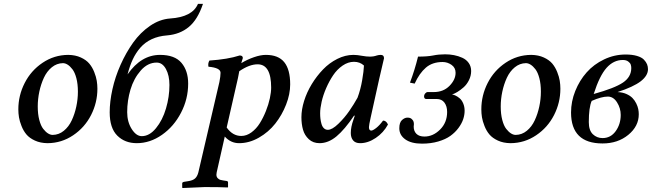

<svg xmlns="http://www.w3.org/2000/svg" viewBox="-20 -718 3314 976"><path d="M299.8 -397Q268.6 -396.5 243.4 -376Q218.3 -355.5 203.1 -322.8Q188 -290 179.9 -252.2Q171.9 -214.4 171.9 -176.8Q171.9 -137.7 179.7 -108.2Q187.5 -78.6 199.7 -63Q211.9 -47.4 224.1 -39.8Q236.3 -32.2 248 -32.2Q279.3 -32.7 304.4 -53.2Q329.6 -73.7 344.7 -106.2Q359.9 -138.7 367.9 -176.5Q376 -214.4 376 -252Q376 -291 368.2 -320.6Q360.4 -350.1 348.1 -366Q335.9 -381.8 323.7 -389.4Q311.5 -397 299.8 -397ZM222.2 9.8H221.2Q185.1 9.3 157.5 -3.4Q129.9 -16.1 114.5 -34.4Q99.1 -52.7 89.4 -77.4Q79.6 -102.1 76.4 -122.1Q73.2 -142.1 73.2 -162.1Q73.2 -232.9 105.5 -296.1Q137.7 -359.4 196.5 -398.9Q255.4 -438.5 326.2 -439H327.1Q363.3 -438.5 390.9 -425.8Q418.5 -413.1 433.8 -394.8Q449.2 -376.5 459 -351.8Q468.8 -327.1 471.9 -307.1Q475.1 -287.1 475.1 -267.1Q475.1 -196.3 442.9 -133.1Q410.6 -69.8 351.8 -30.3Q293 9.3 222.2 9.8Z M700.7 -25.9Q739.7 -25.9 772.9 -66.4Q806.2 -106.9 823.7 -166.3Q841.3 -225.6 841.3 -286.1Q841.3 -334.5 823.5 -367.2Q805.7 -399.9 776.4 -399.9Q731 -399.9 695.6 -359.6Q660.2 -319.3 643.3 -262.9Q626.5 -206.5 626.5 -147.9Q626.5 -98.6 649.4 -62.3Q672.4 -25.9 700.7 -25.9ZM936.5 -293Q936.5 -214.8 900.1 -144.8Q863.8 -74.7 803.2 -32.5Q742.7 9.8 675.3 9.8Q614.7 9.8 576.2 -28.6Q537.6 -66.9 537.6 -147Q537.6 -201.2 551.5 -264.2Q565.4 -327.1 593 -388.9Q620.6 -450.7 657 -501.7Q693.4 -552.7 742.4 -586.4Q791.5 -620.1 844.7 -624Q958 -631.3 986.3 -698.2H1011.7Q984.9 -618.2 939.7 -580.8Q894.5 -543.5 829.6 -538.1Q785.2 -534.7 751.2 -518.8Q717.3 -502.9 693.8 -476.1Q670.4 -449.2 655 -416.3Q639.6 -383.3 628.4 -339.8Q697.3 -439 793.5 -439Q868.2 -439 902.3 -398.7Q936.5 -358.4 936.5 -293Z M1196.3 -356Q1195.8 -352.5 1193.4 -340.8Q1190.9 -329.1 1189.5 -320.8L1132.3 -69.8Q1162.6 -26.9 1206.5 -26.9Q1233.4 -26.9 1258.3 -45.2Q1283.2 -63.5 1300.8 -91.8Q1318.4 -120.1 1331.8 -153.8Q1345.2 -187.5 1351.8 -218.5Q1358.4 -249.5 1358.4 -272.9Q1358.4 -391.1 1289.6 -391.1Q1247.6 -391.1 1196.3 -356ZM1122.6 -23.9 1081.5 158.2Q1080.1 165.5 1080.1 169.9Q1080.1 181.2 1086.7 187.7Q1093.3 194.3 1099.1 196Q1105 197.8 1114.3 199.2L1133.3 202.1Q1139.2 203.6 1139.2 210V232.9L1137.2 234.9Q1098.1 232.9 1020.5 232.9L908.2 237.8L906.2 235.8V213.9Q906.2 208 916.5 206.1L935.5 203.1Q959.5 199.7 971.2 189.5Q982.9 179.2 988.3 158.2L1095.2 -300.8Q1101.1 -330.6 1101.1 -348.1Q1101.1 -373.5 1039.6 -378.9Q1036.1 -395.5 1044.4 -410.2Q1138.2 -416.5 1198.2 -436Q1214.4 -436 1214.4 -422.9Q1213.9 -420.9 1210.7 -411.1Q1207.5 -401.4 1206.5 -397Q1236.8 -415.5 1270.8 -427.2Q1304.7 -439 1331.5 -439Q1395 -439 1425 -401.9Q1455.1 -364.7 1455.1 -289.1Q1455.1 -239.3 1434.3 -186.3Q1413.6 -133.3 1379.4 -89.8Q1345.2 -46.4 1296.1 -18.3Q1247.1 9.8 1195.3 9.8Q1152.8 9.8 1122.6 -23.9Z M1797.4 -221.2Q1813 -263.2 1821 -310.1Q1829.1 -356.9 1830.1 -384.8Q1809.6 -403.8 1779.3 -403.8Q1749.5 -403.8 1721.4 -384.5Q1693.4 -365.2 1673.3 -335.2Q1653.3 -305.2 1637.9 -269.8Q1622.6 -234.4 1615 -200.9Q1607.4 -167.5 1607.4 -142.1Q1607.4 -127.4 1608.9 -114.5Q1610.4 -101.6 1614.3 -87.9Q1618.2 -74.2 1626.5 -66.2Q1634.8 -58.1 1646.5 -58.1Q1668.5 -58.1 1700.2 -88.9Q1731.9 -119.6 1755.6 -154.1Q1779.3 -188.5 1797.4 -221.2ZM1915.5 -439Q1932.1 -439 1932.1 -421.9Q1928.7 -408.2 1907.2 -314.9L1864.3 -121.1Q1855.5 -81.5 1855.5 -71.8Q1855.5 -54.2 1867.2 -54.2Q1875.5 -54.2 1892.3 -67.4Q1909.2 -80.6 1927.2 -105Q1943.4 -105 1952.1 -85Q1929.7 -43.5 1890.1 -16.8Q1850.6 9.8 1810.5 9.8Q1786.6 9.8 1774.9 -4.4Q1763.2 -18.6 1763.2 -42Q1763.2 -72.3 1776.4 -108.9L1783.2 -128.9L1780.3 -130.9Q1731.9 -59.1 1690.4 -24.7Q1648.9 9.8 1604.5 9.8Q1571.3 9.8 1549.8 -10.3Q1528.3 -30.3 1520.3 -58.6Q1512.2 -86.9 1512.2 -122.1Q1512.2 -161.1 1525.9 -205.1Q1539.6 -249 1564.7 -290.3Q1589.8 -331.5 1622.1 -365Q1654.3 -398.4 1694.8 -418.7Q1735.4 -439 1776.4 -439Q1795.9 -439 1821.3 -434.1Q1842.8 -430.2 1860.4 -430.2Q1879.9 -430.2 1895.5 -436Q1905.8 -439 1915.5 -439Z M2084 -86.9Q2084 -84.5 2083.5 -80.6Q2083 -76.7 2083 -74.2Q2083 -51.3 2096.9 -37.6Q2110.8 -23.9 2137.7 -23.9Q2181.6 -23.9 2217.3 -59.6Q2252.9 -95.2 2252.9 -148.9Q2252.9 -177.7 2239.3 -196.3Q2225.6 -214.8 2199.7 -214.8H2146Q2141.1 -214.8 2138.4 -218.5Q2135.7 -222.2 2135.7 -227.1Q2135.7 -236.3 2141.6 -243.2Q2147.5 -250 2153.8 -250H2185.1Q2233.9 -250 2264.9 -281.5Q2295.9 -313 2295.9 -348.1Q2295.9 -374 2275.1 -388.4Q2254.4 -402.8 2230 -402.8Q2178.2 -402.8 2145 -374.3Q2111.8 -345.7 2087.9 -293L2064 -297.9Q2088.4 -362.3 2105 -430.2Q2152.8 -430.2 2181.6 -436Q2210.4 -441.9 2242.7 -441.9Q2266.1 -441.9 2287.8 -437.7Q2309.6 -433.6 2330.1 -424.3Q2350.6 -415 2362.8 -397.7Q2375 -380.4 2375 -356.9Q2375 -333 2364 -310.8Q2353 -288.6 2336.7 -274.2Q2320.3 -259.8 2304.9 -250.5Q2289.6 -241.2 2277.8 -237.8Q2286.1 -236.8 2296.1 -231.9Q2306.2 -227.1 2316.9 -218Q2327.6 -209 2334.7 -192.1Q2341.8 -175.3 2341.8 -154.8Q2341.8 -133.8 2334.5 -111.8Q2327.1 -89.8 2310.5 -67.4Q2293.9 -44.9 2269.5 -27.3Q2245.1 -9.8 2207.8 1.2Q2170.4 12.2 2125 12.2Q2070.8 12.2 2040.3 -9.5Q2009.8 -31.2 2009.8 -65.9Q2009.8 -95.2 2023.4 -107.7Q2037.1 -120.1 2050.8 -120.1Q2057.6 -120.1 2064 -118.4Q2070.3 -116.7 2077.1 -108.6Q2084 -100.6 2084 -86.9Z M2653.3 -397Q2622.1 -396.5 2596.9 -376Q2571.8 -355.5 2556.6 -322.8Q2541.5 -290 2533.4 -252.2Q2525.4 -214.4 2525.4 -176.8Q2525.4 -137.7 2533.2 -108.2Q2541 -78.6 2553.2 -63Q2565.4 -47.4 2577.6 -39.8Q2589.8 -32.2 2601.6 -32.2Q2632.8 -32.7 2658 -53.2Q2683.1 -73.7 2698.2 -106.2Q2713.4 -138.7 2721.4 -176.5Q2729.5 -214.4 2729.5 -252Q2729.5 -291 2721.7 -320.6Q2713.9 -350.1 2701.7 -366Q2689.5 -381.8 2677.2 -389.4Q2665 -397 2653.3 -397ZM2575.7 9.8H2574.7Q2538.6 9.3 2511 -3.4Q2483.4 -16.1 2468 -34.4Q2452.6 -52.7 2442.9 -77.4Q2433.1 -102.1 2429.9 -122.1Q2426.8 -142.1 2426.8 -162.1Q2426.8 -232.9 2459 -296.1Q2491.2 -359.4 2550 -398.9Q2608.9 -438.5 2679.7 -439H2680.7Q2716.8 -438.5 2744.4 -425.8Q2772 -413.1 2787.4 -394.8Q2802.7 -376.5 2812.5 -351.8Q2822.3 -327.1 2825.4 -307.1Q2828.6 -287.1 2828.6 -267.1Q2828.6 -196.3 2796.4 -133.1Q2764.2 -69.8 2705.3 -30.3Q2646.5 9.3 2575.7 9.8Z M3135.3 -133.8Q3135.3 -168 3116.7 -197.5Q3098.1 -227.1 3069.8 -227.1Q3037.6 -227.1 2987.8 -205.1Q2973.1 -171.9 2973.1 -97.2Q2973.1 -55.2 2993.7 -35.6Q3014.2 -16.1 3043 -16.1Q3084.5 -16.1 3109.9 -51.5Q3135.3 -86.9 3135.3 -133.8ZM3189 -372.1Q3189 -381.3 3186.3 -389.6Q3183.6 -397.9 3173.3 -405.5Q3163.1 -413.1 3146 -413.1Q3099.1 -413.1 3063.5 -373.3Q3027.8 -333.5 2998 -240.2Q3104 -269.5 3146.5 -298.1Q3189 -326.7 3189 -372.1ZM3160.2 -440.9Q3193.8 -440.9 3217.8 -433.8Q3241.7 -426.8 3253.2 -414.8Q3264.6 -402.8 3269.3 -391.1Q3273.9 -379.4 3273.9 -366.2Q3273.9 -333.5 3237.1 -304.9Q3200.2 -276.4 3119.1 -250Q3144 -249 3163.6 -240.5Q3183.1 -231.9 3194.8 -220Q3206.5 -208 3214.1 -192.6Q3221.7 -177.2 3224.4 -163.8Q3227.1 -150.4 3227.1 -137.2Q3227.1 -76.2 3173.8 -32.5Q3120.6 11.2 3043 11.2Q2882.8 11.2 2882.8 -146Q2882.8 -202.1 2904.3 -255.6Q2925.8 -309.1 2962.2 -350.1Q2998.5 -391.1 3050.8 -416Q3103 -440.9 3160.2 -440.9Z"/></svg>

Font: Common Serif Medium
Style: Italic
Weight: 500
Italic angle: -12°
Designer: Philipp H. Poll, Khaled Hosny
Foundry: Stefan Peev, Context Ltd.
Version: Version 1.026